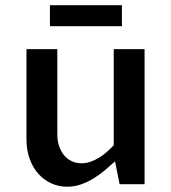

<svg xmlns="http://www.w3.org/2000/svg" viewBox="-20 -706 656 736"><path d="M81.5 -517.6H199.7V-190.9Q199.7 -166 206.5 -145.8Q213.4 -125.5 225.6 -110.8Q237.8 -96.2 254.9 -88.1Q272 -80.1 292.5 -80.1Q310.1 -80.1 326.9 -85.9Q343.8 -91.8 359.4 -101.3Q375 -110.8 389.2 -123.3Q403.3 -135.7 416 -149.4V-517.6H534.2V0H438.5L420.9 -87.4Q403.3 -71.3 382.8 -54Q362.3 -36.6 339.4 -22.5Q316.4 -8.3 290.8 0.7Q265.1 9.8 237.3 9.8Q205.6 9.8 177.2 -2.9Q148.9 -15.6 127.7 -39.1Q106.4 -62.5 94 -96.2Q81.5 -129.9 81.5 -172.4ZM171.4 -686H447.3V-605.5H171.4Z"/></svg>

Font: Proza Libre
Style: Medium
Weight: 500
Designer: Jasper de Waard
Foundry: Jasper de Waard
Version: Version 1.000; ttfautohint (v1.4.1.8-43bc)